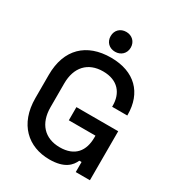

<svg xmlns="http://www.w3.org/2000/svg" viewBox="-211 -1029 1083 1174"><g transform="rotate(30 330.5 -441.5)"><path d="M316 14C424 14 462 -32 479 -71H495V0H595V-346H300V-253H488V-240C488 -146 441 -82 334 -82C226 -82 163 -152 163 -266V-434C163 -548 226 -617 333 -617C439 -617 488 -551 488 -465V-457H595V-462C595 -616 501 -714 333 -714C162 -714 55 -615 55 -432V-268C55 -85 166 14 316 14ZM264 -827C264 -785 294 -757 335 -757C375 -757 406 -785 406 -827C406 -869 375 -897 335 -897C294 -897 264 -869 264 -827Z"/></g></svg>

Font: Meta Space Medium
Style: Regular
Weight: 500
Designer: Meta Pool / Florian Karsten
Foundry: Meta Pool / Florian Karsten
Version: Version 2.000;Glyphs 3.1.1 (3137)